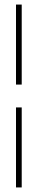

<svg xmlns="http://www.w3.org/2000/svg" viewBox="-20 -720 165 840"><path d="M75 -350V-700H50V-350ZM75 100V-250H50V100Z"/></svg>

Font: Picaflor 48 pt
Style: Regular
Weight: 400
Designer: Ariel Martín Pérez
Foundry: Tunera Type Foundry
Version: Version 1.000;hotconv 1.0.109;makeotfexe 2.5.65596